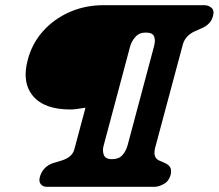

<svg xmlns="http://www.w3.org/2000/svg" viewBox="-20 -720 843 740"><path d="M87 -489.5Q103.5 -552.5 145.8 -599.8Q188 -647 248.2 -673.5Q308.5 -700 378.5 -700H767Q783.5 -700 795.2 -689.8Q807 -679.5 801 -658.5Q796.5 -641.5 786 -630.5Q775.5 -619.5 761.5 -613L732 -600Q694 -583 684.5 -548L578.5 -152.5Q567.5 -112.5 594 -101L617 -91Q630.5 -85 636.2 -74.5Q642 -64 637.5 -45.5Q631 -21.5 611.2 -10.8Q591.5 0 575 0H161Q145 0 137 -10.2Q129 -20.5 133.5 -37.5Q139.5 -59 153 -72.2Q166.5 -85.5 183.5 -91L216.5 -101Q258.5 -113.5 266.5 -144.5L309.5 -305Q292.5 -302.5 278 -300.2Q263.5 -298 251.5 -298Q150.5 -298 107 -350.2Q63.5 -402.5 87 -489.5ZM471.5 -159 573.5 -541Q580 -564.5 574 -579.5Q568 -594.5 542 -594.5Q516.5 -594.5 501.8 -577.8Q487 -561 481.5 -541L379.5 -159Q374 -140 380 -123.2Q386 -106.5 411.5 -106.5Q437.5 -106.5 451.2 -121.5Q465 -136.5 471.5 -159Z"/></svg>

Font: Fraunces 9pt S100
Style: Bold Italic
Weight: 700
Italic angle: -16°
Version: Version 1.000; ttfautohint (v1.8.3)